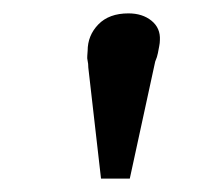

<svg xmlns="http://www.w3.org/2000/svg" viewBox="-20 -800 312 287"><path d="M174 -533H131L112 -699Q112 -705 111 -709Q110 -713 110.5 -717Q111 -721 111 -724Q111 -747 127 -763.5Q143 -780 172 -780Q193 -780 206.5 -769Q220 -758 219 -740Q219 -736 218 -731Q217 -726 216 -720.5Q215 -715 212 -708Z"/></svg>

Font: Literata 18pt SemiBold
Style: Italic
Weight: 600
Italic angle: -2°
Designer: Latin by Veronika Burian and Jose Scaglione. Greek by Irene Vlachou. Cyrillic by Vera Evstafieva
Foundry: TypeTogether
Version: Version 3.103;gftools[0.9.29]